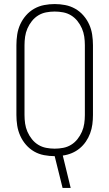

<svg xmlns="http://www.w3.org/2000/svg" viewBox="-20 -763 540 948"><path d="M289 165 250 8Q224 8 197.5 3Q171 -2 148.5 -15Q126 -28 108.5 -48Q91 -68 80 -92.5Q69 -117 65 -143Q61 -169 61 -195V-540Q61 -566 65 -592.5Q69 -619 80 -643Q91 -667 108.5 -687Q126 -707 149 -720Q172 -733 198 -738Q224 -743 250 -743Q276 -743 302 -738Q328 -733 351 -720Q374 -707 391.5 -687Q409 -667 420 -643Q431 -619 435 -592.5Q439 -566 439 -540V-195Q439 -172 436 -149Q433 -126 425 -104.5Q417 -83 404 -64Q391 -45 373.5 -30.5Q356 -16 334.5 -7Q313 2 290 5L329 165ZM250 -29Q271 -29 292 -33Q313 -37 331 -48Q349 -59 362.5 -76Q376 -93 384.5 -112.5Q393 -132 396 -153Q399 -174 399 -195V-540Q399 -561 396 -582Q393 -603 384.5 -622.5Q376 -642 362.5 -659Q349 -676 331 -687Q313 -698 292 -702Q271 -706 250 -706Q229 -706 208 -702Q187 -698 169 -687Q151 -676 137.5 -659Q124 -642 115.5 -622.5Q107 -603 104 -582Q101 -561 101 -540V-195Q101 -174 104 -153Q107 -132 115.5 -112.5Q124 -93 137.5 -76Q151 -59 169 -48Q187 -37 208 -33Q229 -29 250 -29Z"/></svg>

Font: Iosevka SS04 Extralight
Style: Regular
Weight: 200
Monospace: yes
Designer: Belleve Invis
Foundry: Belleve Invis
Version: Version 19.0.0; ttfautohint (v1.8.4)